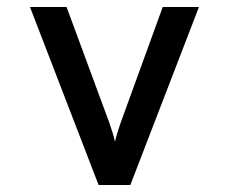

<svg xmlns="http://www.w3.org/2000/svg" viewBox="-20 -531 656 551"><path d="M66 -511H171L294 -178Q305 -147 310 -124Q315 -147 326 -178L447 -511H551L354 0H263Z"/></svg>

Font: Overpass Mono Light
Style: Bold
Weight: 600
Monospace: yes
Designer: Delve Withrington, Dave Bailey
Foundry: Delve Fonts
Version: Version 1.000;DELV;Overpass